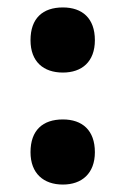

<svg xmlns="http://www.w3.org/2000/svg" viewBox="-20 -577 336 516"><path d="M62 -469C62 -411 97 -382 149 -382C200 -382 235 -411 235 -469C235 -528 201 -557 149 -557C95 -557 62 -528 62 -469ZM62 -168C62 -111 97 -81 149 -81C200 -81 235 -111 235 -168C235 -227 201 -256 149 -256C95 -256 62 -227 62 -168Z"/></svg>

Font: Noto Sans Kannada UI Condensed ExtraBold
Style: Regular
Weight: 800
Width: 3
Designer: Jelle Bosma - Monotype Design Team
Foundry: Monotype Imaging Inc.
Version: Version 2.005